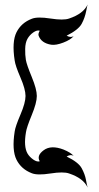

<svg xmlns="http://www.w3.org/2000/svg" viewBox="-20 -640 440 850"><path d="M368 -620Q365 -611 362 -593Q356 -561 341.5 -534.5Q327 -508 275 -482Q293 -472 306 -480Q293 -464 260.5 -451.5Q228 -439 207 -442Q163 -449 151 -482Q148 -490 156 -504Q144 -508 127.5 -496.5Q111 -485 101.5 -468Q92 -451 91.5 -423.5Q91 -396 94.5 -375Q98 -354 120.5 -299.5Q143 -245 143 -215Q143 -185 120.5 -130.5Q98 -76 95 -55Q84 9 102 40Q111 55 127.5 66.5Q144 78 156 74Q141 49 173.5 25Q206 1 261 22Q293 35 306 50Q293 42 275 53Q327 78 341.5 104.5Q356 131 360.5 156Q365 181 368 190Q349 149 286 128Q261 119 203.5 128Q146 137 121 127Q74 109 53 67Q32 25 45 -58Q48 -80 70.5 -132.5Q93 -185 93 -215Q93 -245 70.5 -297Q48 -349 45 -372Q32 -455 53 -497Q74 -539 121 -557Q146 -567 203.5 -558Q261 -549 286 -558Q349 -579 368 -620Z"/></svg>

Font: SOV_mook
Style: Book
Weight: 400
Version: Version 1.00